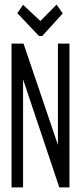

<svg xmlns="http://www.w3.org/2000/svg" viewBox="-20 -812 353 832"><path d="M30 0V-623H82L231 -184V-623H281V0H237L80 -468V0ZM225 -792 252 -754 163 -656H149L55 -755L80 -791L155 -721Z"/></svg>

Font: Inconsolata ExtraCondensed Thin
Style: Regular
Weight: 100
Width: 2
Monospace: yes
Designer: Raph Levien, Cyreal, Brenton Simpson
Foundry: Raph Levien, Cyreal, Google
Version: Version 3.100; ttfautohint (v1.8.4.7-5d5b)